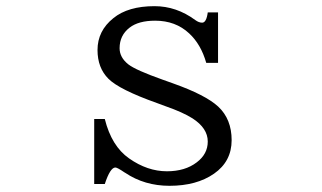

<svg xmlns="http://www.w3.org/2000/svg" viewBox="-20 -580 1040 620"><path d="M284.2 14.2V-195.8H318.4Q340.3 -107.9 397 -68.4Q456.1 -26.9 519 -26.9Q577.6 -26.9 615.2 -55.7Q650.9 -82.5 650.9 -123Q650.9 -166 601.6 -197.8Q570.8 -217.3 515.1 -236.8L487.3 -247.1Q365.2 -290.5 330.1 -325.7Q294.9 -360.8 294.9 -418.5Q294.9 -480.5 346.2 -521.5Q393.6 -560.1 479 -560.1Q549.8 -560.1 610.8 -515.1Q622.1 -506.8 632.8 -506.8Q646.5 -506.8 650.9 -540H684.1V-377H646Q628.9 -437 590.8 -472.2Q546.9 -513.2 481 -513.2Q427.2 -513.2 398.4 -490.7Q366.2 -465.8 366.2 -424.3Q366.2 -394.5 394.5 -372.1Q418.5 -353.5 503.9 -323.2L538.1 -311Q644 -273.4 684.6 -235.8Q728 -195.3 728 -127.4Q728 -58.6 670.9 -19Q614.7 20 527.3 20Q446.8 20 384.3 -22L381.8 -23.4Q358.9 -39.1 352.5 -39.1Q335.9 -39.1 318.4 14.2Z"/></svg>

Font: BIZ UDMincho
Style: Regular
Weight: 400
Monospace: yes
Designer: TypeBank Co., Ltd.
Foundry: Morisawa Inc.
Version: Version 1.06